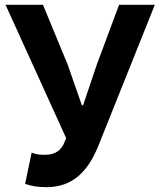

<svg xmlns="http://www.w3.org/2000/svg" viewBox="-20 -761 661 795"><path d="M172 14C282 14 345 -52 388 -159L621 -741H473L381 -494L324 -325H319L260 -494L158 -741H3L254 -189L242 -161C226 -132 201 -120 164 -120C136 -120 124 -124 111 -129L84 0C105 8 132 14 172 14Z"/></svg>

Font: Noto Sans JP
Style: Bold
Weight: 700
Designer: Ryoko NISHIZUKA 西塚涼子 (kana, bopomofo & ideographs); Paul D. Hunt (Latin, Greek & Cyrillic); Sandoll Communications 산돌커뮤니
Foundry: Adobe
Version: Version 2.004;hotconv 1.0.118;makeotfexe 2.5.65603